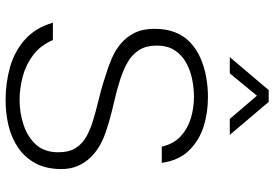

<svg xmlns="http://www.w3.org/2000/svg" viewBox="-167 -805 980 686"><g transform="rotate(90 323.0 -462.0)"><path d="M337 8Q276 8 219.5 -8Q163 -24 121 -61.5Q79 -99 61 -161H123Q142 -117 176 -91Q210 -65 252.5 -53.5Q295 -42 337 -42Q384 -42 427 -56.5Q470 -71 497 -101Q524 -131 524 -180Q524 -219 508.5 -243Q493 -267 466.5 -281.5Q440 -296 405 -306Q379 -314 352 -320.5Q325 -327 299.5 -334Q274 -341 251 -349Q220 -358 189.5 -371Q159 -384 135.5 -404Q112 -424 97.5 -453Q83 -482 83 -524Q83 -567 96 -599Q109 -631 133 -653Q157 -675 188 -688.5Q219 -702 254.5 -708.5Q290 -715 327 -715Q384 -715 433.5 -699Q483 -683 518 -647Q553 -611 562 -550H504Q494 -593 466.5 -618Q439 -643 402 -654Q365 -665 326 -665Q295 -665 263 -658.5Q231 -652 204 -637Q177 -622 160 -596.5Q143 -571 143 -532Q143 -493 159.5 -468Q176 -443 202.5 -428Q229 -413 262 -402Q306 -388 353 -377.5Q400 -367 442 -353Q472 -344 498 -329.5Q524 -315 543 -295Q562 -275 573 -249.5Q584 -224 584 -192Q584 -137 563.5 -99Q543 -61 508 -37Q473 -13 429 -2.5Q385 8 337 8ZM184 -793 302 -932H344L462 -793H405L322 -890L242 -793Z"/></g></svg>

Font: Onest ExtraLight
Style: Regular
Weight: 250
Designer: Dmitri Voloshin, Andrey Kudryavtsev
Foundry: Dmitri Voloshin, Andrey Kudryavtsev
Version: Version 1.000;gftools[0.9.33]